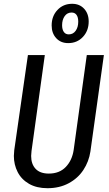

<svg xmlns="http://www.w3.org/2000/svg" viewBox="-20 -979 574 1011"><path d="M456 -181Q448 -128 419 -84Q390 -40 341.5 -14Q293 12 230 12Q173 12 133 -11Q93 -34 73 -73Q53 -112 53 -158Q53 -168 55 -188L127 -689H216L146 -184Q144 -166 144 -158Q144 -115 167.5 -90Q191 -65 237 -65Q293 -65 326.5 -100Q360 -135 368 -190L437 -689H527ZM447 -866Q447 -817 416.5 -784.5Q386 -752 339 -752Q300 -752 276 -778Q252 -804 252 -845Q252 -894 282.5 -926.5Q313 -959 360 -959Q399 -959 423 -933Q447 -907 447 -866ZM307 -846Q307 -824 316 -811Q325 -798 342 -798Q365 -798 378.5 -817Q392 -836 392 -865Q392 -888 383 -900.5Q374 -913 357 -913Q334 -913 320.5 -894Q307 -875 307 -846Z"/></svg>

Font: Fira Sans Compressed
Style: Italic
Weight: 400
Width: 1
Italic angle: -8°
Designer: bBox Type GmbH & Carrois Corporate GbR & Edenspiekermann AG
Foundry: bBox Type GmbH & Carrois Corporate GbR & Edenspiekermann AG
Version: Version 4.301